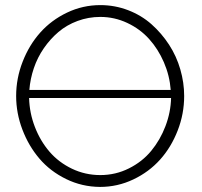

<svg xmlns="http://www.w3.org/2000/svg" viewBox="-20 -735 798 760"><path d="M377 -714.8Q434.6 -714.8 487.3 -694.6Q540 -674.3 579.8 -638.9Q619.6 -603.5 649.2 -558.1Q678.7 -512.7 693.8 -460.2Q709 -407.7 709 -355Q709 -284.2 683.3 -218.3Q657.7 -152.3 613.8 -103.3Q569.8 -54.2 507.6 -24.7Q445.3 4.9 376 4.9Q304.2 4.4 241.5 -26.4Q178.7 -57.1 136 -107.2Q93.3 -157.2 68.6 -222.2Q43.9 -287.1 43.9 -355Q43.9 -424.8 69.6 -490.7Q95.2 -556.6 139.2 -606Q183.1 -655.3 245.4 -685.1Q307.6 -714.8 377 -714.8ZM377 -668Q330.1 -668 287.1 -652.1Q244.1 -636.2 211.4 -608.4Q178.7 -580.6 153.6 -544.2Q128.4 -507.8 114 -465.3Q99.6 -422.9 96.2 -378.9H655.8Q651.4 -436 628.7 -488.5Q606 -541 570.1 -580.8Q534.2 -620.6 483.6 -644.3Q433.1 -668 377 -668ZM377 -42Q437.5 -42 490.2 -68.4Q543 -94.7 578.6 -137.9Q614.3 -181.2 635 -235.8Q655.8 -290.5 657.2 -347.2H95.2Q96.7 -287.6 118.2 -232.2Q139.6 -176.8 176 -134.5Q212.4 -92.3 264.9 -67.1Q317.4 -42 377 -42Z"/></svg>

Font: Rawline Light
Style: Regular
Weight: 300
Designer: Matt McInerney, Pablo Impallari, Rodrigo Fuenzalida
Foundry: Matt McInerney, Pablo Impallari, Rodrigo Fuenzalida
Version: Version 4.020;PS 004.020;hotconv 1.0.88;makeotf.lib2.5.64775